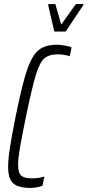

<svg xmlns="http://www.w3.org/2000/svg" viewBox="-20 -916 431 944"><path d="M20 -96Q20 -133 28.5 -188.5Q37 -244 57 -344Q88 -498 112.5 -570.5Q137 -643 169.5 -669.5Q202 -696 259 -696Q278 -696 299.5 -692Q321 -688 332 -683L323 -640Q289 -649 267 -649Q221 -649 198 -629Q175 -609 156.5 -548.5Q138 -488 108 -344Q86 -237 77.5 -186.5Q69 -136 69 -107Q69 -66 84.5 -52.5Q100 -39 138 -39Q169 -39 198 -48L189 -3Q178 2 161 5Q144 8 131 8Q71 8 45.5 -14Q20 -36 20 -96ZM247 -761 217 -890 218 -896H252L281 -795L353 -896H391L389 -890L303 -761Z"/></svg>

Font: Saira Ultra Condensed Light
Style: Italic
Weight: 300
Width: 1
Italic angle: -12°
Designer: Hector Gatti with collaboration of the Omnibus-Type team
Foundry: Omnibus-Type
Version: Version 1.001; ttfautohint (v1.8)